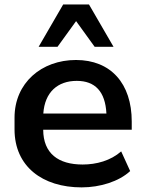

<svg xmlns="http://www.w3.org/2000/svg" viewBox="-20 -813 634 844"><path d="M338.9 10.7C419.9 10.7 502.9 -15.1 552.2 -61L512.7 -147.5C466.3 -106.9 404.3 -89.8 343.3 -89.8C236.3 -89.8 170.4 -138.2 169.9 -242.7H559.1V-278.8C559.1 -446.3 466.8 -549.3 314 -549.3C162.6 -549.3 43.9 -448.7 43.9 -295.9V-244.1C43.9 -81.5 166.5 10.7 338.9 10.7ZM232.9 -607.4 314.5 -720.2 396 -607.4H479L371.1 -793.5H257.8L149.9 -607.4ZM317.4 -457.5C397.5 -457.5 442.9 -411.1 447.8 -314H170.4C176.8 -408.2 233.9 -457.5 317.4 -457.5Z"/></svg>

Font: Winston SemiBold
Style: Regular
Weight: 600
Designer: Vernon Adams, Kim Jin-seong, David Berlow, Cristiano Sobral
Foundry: The Winston Project Authors
Version: Version 3.004